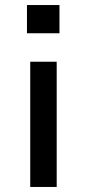

<svg xmlns="http://www.w3.org/2000/svg" viewBox="-20 -742 345 762"><path d="M87 -610V-722H216V-610ZM100 0V-497H205V0Z"/></svg>

Font: Nunito Sans 7pt SemiExpanded Medium
Style: Regular
Weight: 500
Width: 6
Designer: Vernon Adams
Foundry: Vernon Adams
Version: Version 3.101;gftools[0.9.27]